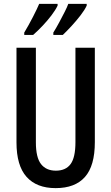

<svg xmlns="http://www.w3.org/2000/svg" viewBox="-20 -960 574 990"><path d="M469 -227Q469 -105 418 -47.5Q367 10 267 10Q169 10 117 -48Q65 -106 65 -226V-714H165V-226Q165 -148 191.5 -114Q218 -80 268 -80Q319 -80 344 -114Q369 -148 369 -227V-714H469ZM427 -931Q417 -909 395 -880.5Q373 -852 348 -825Q323 -798 304 -780H255V-792Q270 -816 285.5 -845Q301 -874 314 -899.5Q327 -925 332 -940H427ZM277 -931Q266 -908 245.5 -881Q225 -854 200 -827.5Q175 -801 151 -780H105V-792Q128 -830 150 -873Q172 -916 182 -940H277Z"/></svg>

Font: Noto Sans Lao UI ExtCond Med
Style: Regular
Weight: 500
Width: 2
Designer: Monotype Design Team
Foundry: Monotype Imaging Inc.
Version: Version 2.000; ttfautohint (v1.8.4.7-5d5b)